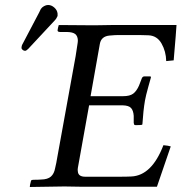

<svg xmlns="http://www.w3.org/2000/svg" viewBox="-20 -746 725 767"><path d="M472.2 -361.8Q498.5 -361.8 512 -371.8Q525.4 -381.8 535.2 -403.8Q540.5 -416 546.9 -434.1Q550.3 -440.9 557.1 -440.9H580.1Q583 -440.9 583 -437Q582 -433.6 572.3 -398.7Q562.5 -363.8 559.1 -344.2Q552.2 -303.7 548.8 -249L545.9 -247.1Q538.1 -246.1 522 -246.1Q518.1 -246.1 516.1 -248Q514.2 -253.9 514.2 -254.9V-283.2Q512.7 -304.7 503.4 -314.7Q494.1 -324.7 470.2 -325.2H451.2H335.9L291 -75.2Q289.6 -67.4 291 -61Q292.5 -40 320.8 -40H454.1Q487.8 -40 504.9 -41Q586.4 -44.9 632.8 -166Q653.8 -164.1 662.1 -161.1Q616.2 -26.4 606.9 0H466.8H307.1L245.1 -1H229Q208.5 -0.5 164.3 0Q120.1 0.5 99.1 1Q99.1 -6.3 103 -20Q103 -22 105 -25.9Q108.9 -27.8 113.8 -27.8Q134.3 -27.8 144 -28.8Q170.9 -29.3 183.6 -40.8Q196.3 -52.2 200.2 -74.2Q204.6 -91.3 210 -124L282.2 -522Q287.6 -553.7 290 -573.2Q291 -578.1 291 -585.9Q290 -602.5 280.3 -610.1Q270.5 -617.7 248 -618.2H220.2Q215.8 -618.2 211.9 -620.1Q210 -622.1 210 -625Q211.4 -636.2 214.8 -646Q235.8 -646 280.8 -645.5Q325.7 -645 346.2 -645H360.8L422.9 -646H633.8H685.1Q684.1 -624.5 673.8 -504.9Q647.5 -502 644 -502Q643.1 -541 625.2 -572.3Q607.4 -603.5 573.2 -605Q567.4 -605 555.7 -605.5Q543.9 -606 537.1 -606H452.1Q440.4 -606 418 -604Q384.3 -601.1 378.9 -570.8L341.8 -361.8ZM171.9 -726.1Q185.5 -726.1 197 -715.8Q208.5 -705.6 210 -691.9V-682.1Q209 -680.7 204.1 -670.9Q200.2 -667 199.2 -665L92.8 -550.8Q85 -543 80.1 -543Q75.2 -543 70.6 -546.6Q65.9 -550.3 65.9 -555.2Q65.9 -559.1 67.9 -565.9L136.2 -695.8Q137.2 -698.2 139.6 -702.9Q142.1 -707.5 143.1 -710Q147.5 -716.8 155.8 -721.4Q164.1 -726.1 171.9 -726.1Z"/></svg>

Font: Common Serif News
Style: Italic
Weight: 450
Italic angle: -12°
Designer: Philipp H. Poll, Khaled Hosny
Foundry: Stefan Peev, Context Ltd.
Version: Version 1.026